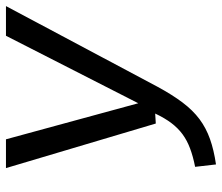

<svg xmlns="http://www.w3.org/2000/svg" viewBox="-70 -659 741 641"><g transform="rotate(-90 300.5 -338.5)"><path d="M501.6 -689.1H600.7L332 -184.3Q304.9 -134.2 278.8 -99.6Q252.7 -65 223.1 -42.9Q193.5 -20.9 156.8 -7.9Q120.2 5.1 72 12.1L64 -57.6Q99 -64.5 125.5 -74.5Q152 -84.4 172.4 -99.3Q192.9 -114.3 209.9 -136.6Q226.9 -159 241.9 -190.9L208.6 -188.9L59.8 -689.1H155.9L276.3 -247.4Z"/></g></svg>

Font: Fira Sans Variable
Style: Italic
Weight: 397
Italic angle: -8°
Designer: Carrois Corporate & Edenspiekermann AG
Foundry: Carrois Corporate GbR & Edenspiekermann AG
Version: Version 4.202